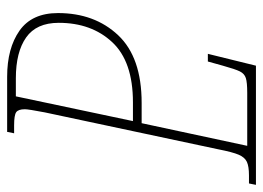

<svg xmlns="http://www.w3.org/2000/svg" viewBox="-122 -632 754 551"><g transform="rotate(90 255.5 -357.0)"><path d="M18 -146Q18 -251 81.5 -318.5Q145 -386 276 -386H334L399 -689H247Q217 -689 204.5 -685Q192 -681 185.5 -668Q179 -655 169 -619L157 -576H135L169 -714H511L507 -694H484Q458 -694 445 -688Q432 -682 424.5 -664.5Q417 -647 409 -606L303 -108Q294 -61 294 -51Q294 -32 302.5 -26Q311 -20 340 -20H363L359 0H201Q119 0 68.5 -35.5Q18 -71 18 -146ZM257 -25 328 -361H274Q157 -361 101.5 -301.5Q46 -242 46 -148Q46 -84 88 -54.5Q130 -25 205 -25Z"/></g></svg>

Font: Noto Serif CondThin
Style: Italic
Weight: 250
Width: 3
Italic angle: -12°
Designer: Monotype Design Team
Foundry: Monotype Imaging Inc.
Version: Version 1.001